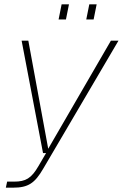

<svg xmlns="http://www.w3.org/2000/svg" viewBox="-20 -718 568 888"><path d="M251 -628H285L299 -698H265ZM379 -628H413L427 -698H393ZM7 150H40C111 150 141 129 180 62L528 -530H493L203 -30L111 -530H80L179 -10H193L158 50C125 107 99 122 45 122H13Z"/></svg>

Font: Geist Thin
Style: Italic
Weight: 100
Italic angle: -12°
Designer: Basement.studio, Andrés Briganti, Mateo Zaragoza
Foundry: Basement.studio, Vercel, Andrés Briganti, Guido Ferreyra, Mateo Zaragoza
Version: Version 1.500